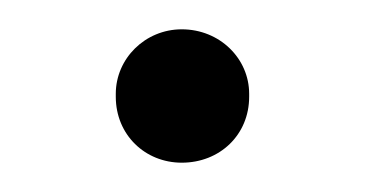

<svg xmlns="http://www.w3.org/2000/svg" viewBox="-20 -104 249 131"><path d="M104 7C130 7 150 -12 150 -38V-40C150 -64 130 -84 104 -84C79 -84 59 -64 59 -40V-38C59 -12 79 7 104 7Z"/></svg>

Font: Fixel Text Light
Style: Regular
Weight: 300
Width: 4
Designer: AlfaBravo + MacPaw
Foundry: Kyrylo Tkachov, Marchela Mozhyna, Serhii Makarenko, Maria Weinstein, Zakhar Kryvoshyya
Version: Version 1.211